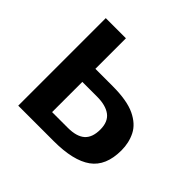

<svg xmlns="http://www.w3.org/2000/svg" viewBox="-135 -676 822 822"><g transform="rotate(45 276.5 -265.0)"><path d="M70 0V-530H192V-345H296Q384 -345 432 -322Q480 -299 499 -261Q518 -223 518 -177Q518 -83 460.5 -41.5Q403 0 285 0ZM192 -83H287Q340 -83 365.5 -105.5Q391 -128 391 -176Q391 -223 362.5 -244.5Q334 -266 281 -266H192Z"/></g></svg>

Font: Libre Franklin SemiBold
Style: Regular
Weight: 600
Designer: Pablo Impallari, Rodrigo Fuenzalida, Nhung Nguyen
Foundry: Impallari Type
Version: Version 3.000